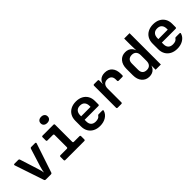

<svg xmlns="http://www.w3.org/2000/svg" viewBox="217 -1971 3165 3165"><g transform="rotate(-45 1800.0 -388.0)"><path d="M238.1 0Q221.7 0 215.7 -16L44.4 -527Q40.4 -538 45.4 -544Q50.4 -550 60.4 -550H150.4Q167.8 -550 172.4 -533.4L273.3 -215.7Q283.2 -185.6 290.9 -155.4Q298.6 -125.2 301.4 -102.9Q304.7 -125.2 311.7 -155.4Q318.7 -185.6 327.5 -215.1L427.3 -533.4Q431.9 -550 449.3 -550H539.6Q550.6 -550 555.1 -544Q559.6 -538 556.1 -527L385.5 -16Q380.1 0 363.1 0Z M696.2 0Q676.2 0 676.2 -20V-93Q676.2 -113 696.2 -113H843.6Q863.6 -113 863.6 -133V-417Q863.6 -437 843.6 -437H716.2Q696.2 -437 696.2 -457V-530Q696.2 -550 716.2 -550H968.7Q988.7 -550 988.7 -530V-133Q988.7 -113 1008.7 -113H1137.9Q1157.9 -113 1157.9 -93V-20Q1157.9 0 1137.9 0ZM917.9 -642Q880.2 -642 858 -661.3Q835.8 -680.7 835.8 -713.8Q835.8 -747.3 858 -766.8Q880.2 -786.4 917.9 -786.4Q955.6 -786.4 977.8 -766.8Q1000 -747.3 1000 -713.8Q1000 -680.7 977.8 -661.3Q955.6 -642 917.9 -642Z M1500.6 10Q1430.9 10 1378.9 -17.1Q1326.9 -44.2 1298.4 -93.7Q1270 -143.2 1270 -210V-340Q1270 -407.2 1298.4 -456.5Q1326.9 -505.8 1378.9 -532.9Q1430.9 -560 1500.6 -560Q1570.3 -560 1621.7 -533.1Q1673.1 -506.2 1701.6 -457.8Q1730 -409.3 1730 -344.1V-263.8Q1730 -243.8 1710 -243.8H1390.1V-205.9Q1390.1 -150.1 1419 -121.3Q1447.9 -92.6 1500.6 -92.6Q1534.1 -92.6 1558.7 -102.6Q1583.4 -112.6 1594.2 -131Q1598.8 -138.4 1603.8 -142.1Q1608.8 -145.9 1616.8 -145.9H1701.1Q1712.1 -145.9 1717.1 -140.9Q1722.1 -135.9 1719.5 -127.3Q1701 -64.5 1641.9 -27.3Q1582.8 10 1500.6 10ZM1609.9 -315.3V-345.3Q1609.9 -402.1 1582.2 -433.2Q1554.6 -464.4 1500.6 -464.4Q1446.6 -464.4 1418.4 -432.7Q1390.1 -401 1390.1 -344.1V-324.9L1618.6 -326.1Z M1916.8 0Q1896.8 0 1896.8 -20V-530Q1896.8 -550 1916.8 -550H1999Q2019 -550 2019 -530V-439.1H2052.6L2016 -408.7Q2016 -478.6 2057.6 -519.3Q2099.1 -560 2170.9 -560Q2255.1 -560 2301.9 -505.9Q2348.7 -451.7 2348.7 -355V-323.3Q2348.7 -303.3 2328.7 -303.3H2243.6Q2223.6 -303.3 2223.6 -323.3V-349.1Q2223.6 -399.6 2197.7 -425.6Q2171.8 -451.6 2123.6 -451.6Q2074.5 -451.6 2048.2 -422Q2021.9 -392.4 2021.9 -337.1V-20Q2021.9 0 2001.9 0Z M2650.4 10Q2570.2 10 2520.7 -47Q2471.2 -104.1 2471.2 -200.4V-349.1Q2471.2 -445.9 2520.5 -503Q2569.8 -560 2650.4 -560Q2723.7 -560 2766.9 -513.6Q2810.1 -467.3 2810.1 -386.6L2773.1 -439.1H2801.9L2798.1 -575.9V-730H2923.2V0H2801V-110.9H2773.1L2809.2 -163.4Q2809.2 -82.9 2766.5 -36.4Q2723.7 10 2650.4 10ZM2696.8 -98.4Q2745.2 -98.4 2771.7 -127.3Q2798.1 -156.1 2798.1 -208.8V-341.2Q2798.1 -393.9 2771.7 -422.7Q2745.2 -451.6 2696.8 -451.6Q2649.2 -451.6 2622.7 -425.9Q2596.3 -400.2 2596.3 -346.2V-203.8Q2596.3 -150.8 2622.7 -124.6Q2649.2 -98.4 2696.8 -98.4Z M3300.6 10Q3230.9 10 3178.9 -17.1Q3126.9 -44.2 3098.4 -93.7Q3070 -143.2 3070 -210V-340Q3070 -407.2 3098.4 -456.5Q3126.9 -505.8 3178.9 -532.9Q3230.9 -560 3300.6 -560Q3370.3 -560 3421.7 -533.1Q3473.1 -506.2 3501.6 -457.8Q3530 -409.3 3530 -344.1V-263.8Q3530 -243.8 3510 -243.8H3190.1V-205.9Q3190.1 -150.1 3219 -121.3Q3247.9 -92.6 3300.6 -92.6Q3334.1 -92.6 3358.7 -102.6Q3383.4 -112.6 3394.2 -131Q3398.8 -138.4 3403.8 -142.1Q3408.8 -145.9 3416.8 -145.9H3501.1Q3512.1 -145.9 3517.1 -140.9Q3522.1 -135.9 3519.5 -127.3Q3501 -64.5 3441.9 -27.3Q3382.8 10 3300.6 10ZM3409.9 -315.3V-345.3Q3409.9 -402.1 3382.2 -433.2Q3354.6 -464.4 3300.6 -464.4Q3246.6 -464.4 3218.4 -432.7Q3190.1 -401 3190.1 -344.1V-324.9L3418.6 -326.1Z"/></g></svg>

Font: Pitagon Sans Mono
Style: Regular
Weight: 400
Monospace: yes
Designer: Travis Tran
Foundry: Pitagon
Version: Version 1.001;gftools[0.9.26]